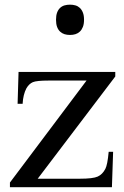

<svg xmlns="http://www.w3.org/2000/svg" viewBox="-20 -782 518 802"><path d="M452.5 -148 447.5 0H21.5V-19.5L341.5 -445.5H183Q133 -445.5 117.2 -438.8Q101.5 -432 90.5 -413.5Q76.5 -387 74.5 -348.5H53.5L57.5 -481.5H461.5V-462.5L137.5 -35.5H313.5Q368.5 -35.5 388.2 -44.5Q408 -53.5 420 -76.5Q429 -93.5 434 -148ZM214 -699.5Q214 -717.5 218.5 -729.5Q223 -741.5 231 -749Q239 -756.5 249.5 -759.5Q260 -762.5 272.5 -762.5Q284.5 -762.5 295 -759.5Q305.5 -756.5 313.5 -749Q321.5 -741.5 326.2 -729.5Q331 -717.5 331 -699.5Q331 -681.5 326.2 -669.5Q321.5 -657.5 313.5 -650Q305.5 -642.5 295 -639.2Q284.5 -636 272.5 -636Q260 -636 249.5 -639.2Q239 -642.5 231 -650Q223 -657.5 218.5 -669.5Q214 -681.5 214 -699.5Z"/></svg>

Font: MM Phetkon
Style: Regular
Weight: 400
Designer: Khon Soe Zaw Thu
Version: Version 1.00 July 15, 2016, initial release